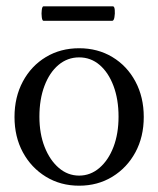

<svg xmlns="http://www.w3.org/2000/svg" viewBox="-20 -578 502 609"><path d="M231 11Q172 11 125.5 -17.5Q79 -46 52.5 -95Q26 -144 26 -207Q26 -270 52.5 -319.5Q79 -369 125.5 -397Q172 -425 231 -425Q290 -425 336.5 -397Q383 -369 409.5 -319.5Q436 -270 436 -207Q436 -144 409.5 -95Q383 -46 336.5 -17.5Q290 11 231 11ZM231 -21Q267 -21 295.5 -45.5Q324 -70 340 -112Q356 -154 356 -208Q356 -263 340 -305.5Q324 -348 296 -372Q268 -396 231 -396Q194 -396 165.5 -372Q137 -348 121 -305.5Q105 -263 105 -208Q105 -154 121.5 -112Q138 -70 166.5 -45.5Q195 -21 231 -21ZM118 -512Q114 -512 112.5 -523.5Q111 -535 112.5 -546.5Q114 -558 118 -558H338Q343 -558 344 -546.5Q345 -535 343 -523.5Q341 -512 336 -512Z"/></svg>

Font: Junicode
Style: Regular
Weight: 400
Designer: Peter S. Baker
Version: Version 2.100; ttfautohint (v1.8.4)